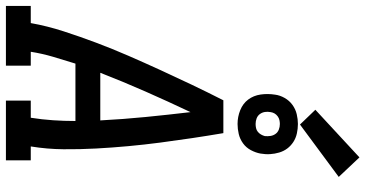

<svg xmlns="http://www.w3.org/2000/svg" viewBox="-322 -922 1235 649"><g transform="rotate(90 295.5 -597.5)"><path d="M-9 0V-84H49Q59 -140 77 -195.5Q95 -251 115.5 -305.5Q136 -360 159.5 -414Q183 -468 207.5 -521.5Q232 -575 257.5 -628.5Q283 -682 310 -735H421Q430 -682 438 -628.5Q446 -575 453 -521.5Q460 -468 465 -414Q470 -360 473 -305Q476 -250 475.5 -194.5Q475 -139 466 -84H513V0H311V-84H369Q375 -122 377.5 -159.5Q380 -197 380 -235H186Q174 -197 163 -159.5Q152 -122 146 -84H193V0ZM217 -319H378Q374 -396 366.5 -472Q359 -548 350 -624Q314 -548 280.5 -472Q247 -396 217 -319ZM390 -783Q366 -783 343.5 -792Q321 -801 307.5 -819Q294 -837 290.5 -861Q287 -885 291 -910Q293 -926 302 -942Q311 -958 325.5 -968.5Q340 -979 357 -983Q374 -987 390 -987Q406 -987 422 -983.5Q438 -980 451 -971.5Q464 -963 473 -951Q482 -939 486.5 -924Q491 -909 492 -893Q493 -877 490 -860Q487 -844 478.5 -828Q470 -812 455.5 -801.5Q441 -791 424 -787Q407 -783 390 -783ZM390 -844Q397 -844 404 -845.5Q411 -847 416.5 -851.5Q422 -856 425.5 -862Q429 -868 431 -875Q432 -885 430.5 -894.5Q429 -904 423.5 -911.5Q418 -919 409 -922.5Q400 -926 390 -926Q384 -926 377 -924.5Q370 -923 364 -918.5Q358 -914 354.5 -908Q351 -902 350 -895Q348 -885 349.5 -875.5Q351 -866 356.5 -858.5Q362 -851 371 -847.5Q380 -844 390 -844ZM392 -994 342 -1046 503 -1195 569 -1125Z"/></g></svg>

Font: Iosevka Curly Slab MdEx
Style: Italic
Weight: 500
Width: 7
Italic angle: -9°
Monospace: yes
Designer: Belleve Invis
Foundry: Belleve Invis
Version: Version 11.0.0; ttfautohint (v1.8.3)